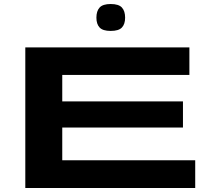

<svg xmlns="http://www.w3.org/2000/svg" viewBox="-20 -936 1039 956"><path d="M106 0V-700H923V-563H290V-431H891V-301H290V-138H952V0ZM531 -782Q492 -782 476 -799Q460 -816 460 -848Q460 -881 476 -898.5Q492 -916 531 -916Q571 -916 587 -898.5Q603 -881 603 -848Q603 -816 587 -799Q571 -782 531 -782Z"/></svg>

Font: Georama ExtraExtended SemiBold
Style: Regular
Weight: 600
Width: 8
Designer: Jean-Baptiste Levee
Foundry: Production Type
Version: Version 1.000